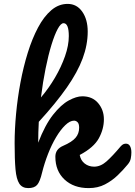

<svg xmlns="http://www.w3.org/2000/svg" viewBox="-20 -960 694 985"><path d="M125 5Q94 5 79 -18Q64 -41 59.5 -91.5Q55 -142 55 -225Q55 -296 62.5 -376.5Q70 -457 85 -537Q100 -617 122.5 -689.5Q145 -762 175 -818.5Q205 -875 243 -907.5Q281 -940 327 -940Q374 -940 402 -900Q430 -860 430 -798Q430 -730 404 -660Q378 -590 322.5 -510.5Q267 -431 179 -335Q176 -280 176 -228Q211 -319 252 -371Q293 -423 332.5 -444.5Q372 -466 402 -466Q454 -466 483.5 -431Q513 -396 513 -348Q513 -298 487 -250.5Q461 -203 389 -165Q394 -137 414.5 -121Q435 -105 463 -105Q496 -105 526.5 -132Q557 -159 599 -209Q607 -218 613.5 -220.5Q620 -223 626 -223Q640 -223 647 -210.5Q654 -198 654 -178Q654 -164 651 -147.5Q648 -131 635 -116Q613 -89 584 -61Q555 -33 518.5 -14Q482 5 435 5Q358 5 311 -39Q264 -83 264 -156Q264 -195 304 -212Q348 -231 367 -252.5Q386 -274 386 -305Q386 -325 378 -333Q370 -341 360 -341Q339 -341 315 -318Q291 -295 268 -256.5Q245 -218 226.5 -170.5Q208 -123 196 -75Q185 -28 170.5 -11.5Q156 5 125 5ZM306 -841Q292 -841 276 -811.5Q260 -782 244 -730Q228 -678 214 -609Q200 -540 190 -460Q230 -507 262 -561.5Q294 -616 313.5 -671.5Q333 -727 333 -775Q333 -841 306 -841Z"/></svg>

Font: Pacifico
Style: Regular
Weight: 400
Designer: Vernon Adams
Foundry: Vernon Adams
Version: Version 3.010; ttfautohint (v1.8.4.7-5d5b)